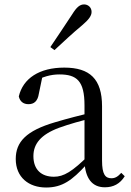

<svg xmlns="http://www.w3.org/2000/svg" viewBox="-20 -838 597 873"><path d="M189.7 14.6C264.3 14.6 308.6 -19.6 370.9 -87.1H394.5L385.8 -134.4C308.6 -57.1 269.3 -34.4 225.1 -34.4C169 -34.4 131.9 -65.8 131.9 -128.2C131.9 -183 164.6 -225.8 248.6 -257C293.6 -273.5 351.6 -289.3 404.8 -303.3V-327.7C351 -315.5 286.4 -298.9 230.9 -282.3C98.7 -243.6 51.6 -192.6 51.6 -115.1C51.6 -31.8 110.8 14.6 189.7 14.6ZM456.8 13.6C495.7 13.6 525.8 -2.3 547.1 -36.7L531.4 -52.1C514.8 -33.9 503 -27.5 486.4 -27.5C458.8 -27.5 444 -45.3 444 -107.7V-354.6C444 -479.1 388.2 -530.6 272.2 -530.6C159.1 -530.6 84.7 -481.7 65.5 -399.7C70.5 -376.8 86.1 -364.3 109.4 -364.3C134 -364.3 151.4 -376.9 156.8 -412.7L173.2 -491.9L129.7 -464.7C174.2 -489.6 211.7 -499.6 250 -499.6C329.2 -499.6 364.2 -470.1 364.2 -359V-99.7C368.7 -28.9 397.2 13.6 456.8 13.6ZM208.9 -624 227.6 -610.1C269.1 -648.4 309.2 -686.4 353.5 -723.1C383.9 -748.9 396.4 -766.3 396.4 -783.8C396.4 -805.4 379.5 -817.9 362.5 -817.9C343.2 -817.9 328.6 -805.6 308.2 -772.8C274.1 -720.5 241.8 -673 208.9 -624Z"/></svg>

Font: Source Han Serif CN VF
Style: Regular
Weight: 250
Designer: Ryoko NISHIZUKA 西塚涼子 (kana & ideographs); Frank Grießhammer (Latin, Greek & Cyrillic); Wenlong ZHANG 张文龙 (bopomofo); San
Foundry: Adobe
Version: Version 2.002;hotconv 1.1.0;makeotfexe 2.6.0